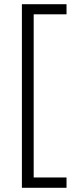

<svg xmlns="http://www.w3.org/2000/svg" viewBox="-20 -734 361 912"><path d="M296 158H84V-714H296V-666H140V109H296Z"/></svg>

Font: Noto Sans Arabic UI Lt
Style: Regular
Weight: 300
Designer: Monotype Design Team, Nadine Chahine and Nizar Qandah
Foundry: Monotype Imaging Inc.
Version: Version 2.010; ttfautohint (v1.8.4.7-5d5b)